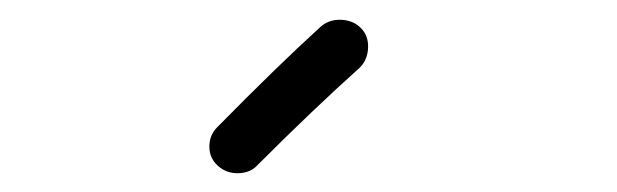

<svg xmlns="http://www.w3.org/2000/svg" viewBox="-20 77 640 199"><path d="M205 209Q268 145 312 105Q321 97 333.5 97.5Q346 98 354 106Q362 114 361.5 126.5Q361 139 353 147Q305 190 247 248Q240 256 227.5 256.5Q215 257 206 249Q197 241 197 229Q197 217 205 209Z"/></svg>

Font: Hoogli Medium
Style: Regular
Weight: 500
Designer: Anand Singh Naorem
Foundry: Brand New Type
Version: Version 1.00 b007